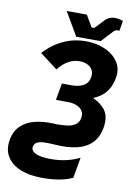

<svg xmlns="http://www.w3.org/2000/svg" viewBox="-145 -962 866 1239"><g transform="rotate(10 288.5 -343.0)"><path d="M-27.4 1.2Q-17 -59 19.8 -93.6Q56.6 -128.2 110.1 -141.5Q163.6 -154.8 229.4 -152.2L253.6 -151.2Q296 -151 326 -155.5Q356 -160 376.9 -174.8Q397.8 -189.6 402.4 -217.8Q407.8 -247 394.4 -266.4Q381 -285.8 356.7 -295.2Q332.4 -304.6 303.6 -305L221.4 -305.4L241 -415.8L301 -415.4Q352.2 -415 383.1 -432.8Q414 -450.6 420 -488.6Q424.6 -516 414.2 -535.3Q403.8 -554.6 384.9 -564.6Q366 -574.6 343.4 -577Q298.8 -580.8 260.5 -560.6Q222.2 -540.4 190.4 -499.4L75 -586.8Q135.8 -653.2 213 -685.4Q290.2 -717.6 379.2 -710Q438.8 -704.8 487.6 -679.8Q536.4 -654.8 562.4 -611.7Q588.4 -568.6 578.2 -512.6Q570 -465.6 549.4 -433.5Q528.8 -401.4 498.7 -381.7Q468.6 -362 426.4 -347.4L432.8 -367.4Q494.8 -346.6 532 -303.3Q569.2 -260 555.2 -180.2Q544.2 -117.6 506.8 -79.9Q469.4 -42.2 409.1 -27.9Q348.8 -13.6 267 -19.6Q218.6 -22.8 191.7 -21.5Q164.8 -20.2 147.8 -11.3Q130.8 -2.4 127 19Q123.2 41.6 146.8 56.3Q170.4 71 214.8 74.6Q275.8 80 333.5 70.2Q391.2 60.4 443 34.8L419 170.6Q369.2 193.8 303.6 201.5Q238 209.2 170 203.4Q107.4 197.8 58.8 173.2Q10.2 148.6 -13.8 105Q-37.8 61.4 -27.4 1.2ZM190.6 -882.2 322.2 -881.6 367.2 -805.4H384.8L439.4 -863.2Q453.4 -878.4 470.8 -885.7Q488.2 -893 508.2 -892Q530.6 -892 558.8 -882.2L547.2 -815.4Q542.2 -816.4 534.2 -816.4Q522.6 -816.4 510.4 -805L440.2 -729H280Z"/></g></svg>

Font: Fixel Italic Variable 20240409 Display Thin
Style: Italic
Weight: 100
Italic angle: -10°
Designer: AlfaBravo + MacPaw
Foundry: Kyrylo Tkachov, Marchela Mozhyna, Serhii Makarenko, Maria Weinstein, Zakhar Kryvoshyya
Version: Version 1.211;Glyphs 3.2 (3225)